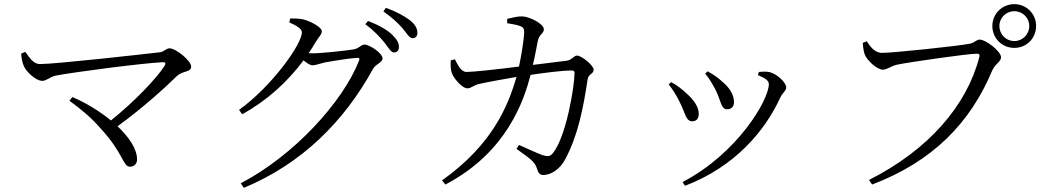

<svg xmlns="http://www.w3.org/2000/svg" viewBox="-20 -846 5030 926"><path d="M82 -587C84 -559 90 -538 96 -525C109 -498 153 -456 184 -456C204 -456 223 -476 247 -481C335 -498 663 -541 765 -546C778 -547 781 -541 774 -529C735 -467 625 -353 515 -265C458 -312 390 -352 329 -378L315 -360C369 -321 420 -279 463 -229C576 -108 572 -42 607 -42C626 -42 641 -55 641 -77C641 -128 602 -185 547 -237C671 -327 779 -426 835 -481C864 -506 902 -497 902 -525C902 -553 828 -613 798 -613C781 -613 771 -596 752 -594C676 -585 247 -537 173 -537C139 -537 120 -572 102 -596Z M1375 -738C1410 -723 1436 -707 1436 -690C1436 -632 1289 -428 1133 -316L1148 -295C1265 -359 1365 -449 1444 -555C1460 -541 1476 -531 1487 -531C1501 -531 1522 -539 1543 -544C1579 -551 1665 -565 1701 -567C1711 -568 1717 -565 1711 -552C1633 -354 1398 -96 1141 38L1156 60C1438 -57 1641 -263 1778 -512C1792 -538 1825 -544 1825 -564C1825 -590 1762 -631 1738 -631C1721 -631 1714 -614 1687 -608C1659 -603 1536 -589 1488 -589C1482 -589 1476 -589 1469 -590C1481 -607 1492 -626 1503 -644C1518 -669 1532 -679 1532 -696C1532 -714 1479 -744 1440 -753C1418 -757 1398 -757 1380 -757ZM1742 -729C1786 -697 1813 -666 1834 -641C1854 -615 1866 -593 1880 -593C1895 -593 1904 -603 1904 -619C1904 -639 1895 -656 1870 -680C1845 -703 1807 -725 1755 -745ZM1829 -791C1875 -758 1899 -735 1921 -710C1943 -685 1953 -662 1970 -662C1984 -662 1993 -671 1993 -688C1993 -709 1982 -729 1955 -750C1930 -768 1893 -790 1841 -808Z M2426 -734C2444 -731 2472 -727 2490 -720C2505 -714 2508 -707 2508 -688C2507 -658 2495 -579 2483 -525C2373 -511 2263 -499 2230 -499C2203 -499 2188 -533 2174 -560L2154 -555C2153 -535 2152 -511 2160 -492C2168 -469 2208 -420 2234 -420C2254 -420 2260 -434 2291 -441C2319 -448 2407 -464 2471 -475C2430 -334 2355 -149 2112 24L2128 44C2427 -112 2508 -366 2539 -485C2601 -494 2689 -506 2739 -506C2747 -506 2751 -502 2751 -495C2751 -431 2711 -187 2647 -108C2633 -91 2623 -90 2596 -98C2576 -105 2525 -128 2483 -147L2471 -128C2528 -86 2560 -69 2570 -32C2576 -11 2584 -2 2601 -2C2636 -2 2681 -29 2706 -78C2766 -189 2793 -322 2814 -463C2818 -491 2843 -488 2843 -510C2843 -531 2784 -578 2763 -578C2747 -578 2739 -556 2712 -553C2679 -549 2618 -541 2550 -533C2560 -574 2568 -619 2573 -645C2580 -683 2603 -683 2603 -705C2603 -730 2536 -766 2498 -767C2479 -768 2447 -760 2426 -755Z M3433 -409C3457 -360 3457 -319 3487 -319C3506 -319 3520 -331 3520 -353C3520 -389 3499 -422 3467 -449C3445 -470 3422 -486 3393 -502L3381 -491C3401 -468 3419 -436 3433 -409ZM3744 -377C3755 -400 3772 -408 3772 -424C3772 -449 3724 -493 3687 -499C3671 -502 3653 -500 3640 -499L3635 -484C3674 -468 3688 -456 3688 -440C3688 -364 3537 -106 3272 32L3284 50C3525 -42 3670 -215 3744 -377ZM3258 -354C3286 -300 3287 -261 3319 -261C3340 -261 3350 -276 3350 -297C3350 -329 3328 -364 3287 -399C3270 -415 3244 -436 3217 -450L3205 -439C3224 -415 3242 -387 3258 -354Z M4872 -615C4931 -615 4977 -661 4977 -721C4977 -779 4931 -826 4872 -826C4813 -826 4766 -779 4766 -721C4766 -661 4813 -615 4872 -615ZM4872 -792C4912 -792 4944 -760 4944 -721C4944 -680 4912 -648 4872 -648C4832 -648 4800 -680 4800 -721C4800 -760 4832 -792 4872 -792ZM4160 -647 4141 -639C4143 -612 4146 -596 4151 -582C4161 -557 4208 -510 4238 -510C4258 -510 4279 -528 4306 -534C4363 -546 4647 -587 4691 -587C4701 -587 4707 -585 4703 -570C4642 -336 4458 -123 4171 22L4186 44C4481 -68 4660 -255 4765 -505C4779 -538 4808 -548 4808 -570C4808 -598 4735 -655 4705 -655C4688 -655 4682 -640 4656 -635C4608 -625 4290 -591 4234 -591C4198 -591 4177 -622 4160 -647Z"/></svg>

Font: Noto Serif CJK JP
Style: Regular
Weight: 400
Designer: Ryoko NISHIZUKA 西塚涼子 (kana & ideographs); Frank Grießhammer (Latin, Greek & Cyrillic); Wenlong ZHANG 张文龙 (bopomofo); San
Foundry: Adobe Systems Incorporated
Version: Version 1.000;PS 1;hotconv 16.6.53;makeotf.lib2.5.65590